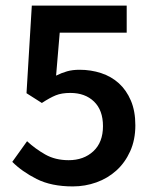

<svg xmlns="http://www.w3.org/2000/svg" viewBox="-20 -656 553 688"><path d="M241 12Q164 12 111.5 -14.5Q59 -41 24 -76L77 -150Q106 -123 142 -102.5Q178 -82 226 -82Q280 -82 314.5 -114Q349 -146 349 -204Q349 -261 317 -292Q285 -323 232 -323Q201 -323 180 -314.5Q159 -306 130 -287L75 -322L94 -636H434V-539H194L181 -385Q201 -395 220.5 -400.5Q240 -406 265 -406Q306 -406 342.5 -394Q379 -382 406 -357.5Q433 -333 449 -295.5Q465 -258 465 -207Q465 -155 446.5 -114Q428 -73 397 -45Q366 -17 325.5 -2.5Q285 12 241 12Z"/></svg>

Font: Processing Sans Pro Semibold
Style: Regular
Weight: 600
Designer: Paul D. Hunt
Foundry: Adobe Systems Incorporated
Version: Version 2.020;PS 2.000;hotconv 1.0.86;makeotf.lib2.5.63406